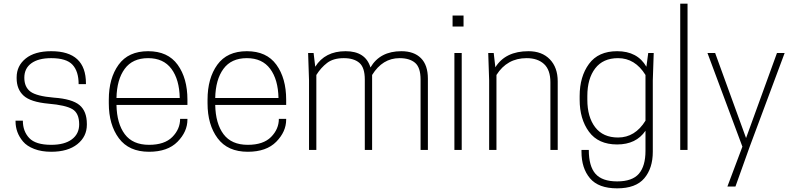

<svg xmlns="http://www.w3.org/2000/svg" viewBox="-20 -820 4322 1050"><path d="M260 -28Q333 -28 373 -58Q413 -88 413 -140Q413 -201 376 -223Q339 -245 245 -253Q147 -262 109 -297Q71 -332 71 -392V-397Q71 -460 120.5 -500Q170 -540 260 -540Q450 -540 450 -364V-360H410Q410 -430 376.5 -466Q343 -502 260 -502Q190 -502 151.5 -474Q113 -446 113 -395Q113 -344 146.5 -319Q180 -294 275 -286Q374 -279 414.5 -245.5Q455 -212 455 -142V-138Q455 -73 403 -31.5Q351 10 260 10Q207 10 167 -5.5Q127 -21 106 -46Q85 -71 75 -98.5Q65 -126 65 -156V-160H105Q105 -102 140 -65Q175 -28 260 -28Z M1005 -246H617Q619 -144 662.5 -86Q706 -28 795 -28Q880 -28 922.5 -71Q965 -114 965 -170H1005V-166Q1005 -100 951 -45Q897 10 795 10Q685 10 630 -64Q575 -138 575 -255V-275Q575 -392 628.5 -466Q682 -540 790 -540Q898 -540 951.5 -466Q1005 -392 1005 -275ZM790 -502Q705 -502 662 -443.5Q619 -385 617 -284H963Q961 -385 917.5 -443.5Q874 -502 790 -502Z M1545 -246H1157Q1159 -144 1202.5 -86Q1246 -28 1335 -28Q1420 -28 1462.5 -71Q1505 -114 1505 -170H1545V-166Q1545 -100 1491 -45Q1437 10 1335 10Q1225 10 1170 -64Q1115 -138 1115 -255V-275Q1115 -392 1168.5 -466Q1222 -540 1330 -540Q1438 -540 1491.5 -466Q1545 -392 1545 -275ZM1330 -502Q1245 -502 1202 -443.5Q1159 -385 1157 -284H1503Q1501 -385 1457.5 -443.5Q1414 -502 1330 -502Z M2320 0H2280V-385Q2280 -451 2250 -476.5Q2220 -502 2165 -502Q2072 -502 2015 -410V0H1975V-385Q1975 -451 1945 -476.5Q1915 -502 1860 -502Q1803 -502 1769 -476Q1735 -450 1710 -410V0H1670V-380L1665 -530H1695L1704 -455Q1757 -540 1870 -540Q1979 -540 2006 -451Q2058 -540 2175 -540Q2244 -540 2282 -502Q2320 -464 2320 -390Z M2465 0V-530H2505V0ZM2515 -735V-675H2455V-735Z M3030 0H2990V-370Q2990 -438 2955 -470Q2920 -502 2860 -502Q2753 -502 2695 -410V0H2655V-380L2650 -530H2680L2689 -452Q2744 -540 2870 -540Q2944 -540 2987 -495.5Q3030 -451 3030 -375Z M3510 5V-105Q3459 -30 3355 -30Q3252 -30 3201 -99.5Q3150 -169 3150 -275V-295Q3150 -401 3201 -470.5Q3252 -540 3355 -540Q3466 -540 3515 -455L3525 -530H3555L3550 -380V10Q3550 100 3503.5 155Q3457 210 3355 210Q3253 210 3206.5 155Q3160 100 3160 10V0H3200Q3200 89 3236.5 130.5Q3273 172 3355 172Q3438 172 3474 130Q3510 88 3510 5ZM3510 -410Q3453 -502 3360 -502Q3278 -502 3235 -446Q3192 -390 3192 -295V-275Q3192 -180 3235 -124Q3278 -68 3360 -68Q3453 -68 3510 -160Z M3700 0V-800H3740V0Z M4060 -65 4229 -530H4271L4080 -18L4002 200H3958L4040 -18L3849 -530H3891Z"/></svg>

Font: Cooper Hewitt
Style: Light
Weight: 703
Designer: Village Type and Design LLC
Foundry: Cooper Hewitt Smithsonian Design Museum
Version: 1.000